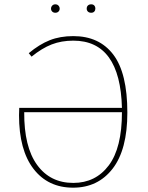

<svg xmlns="http://www.w3.org/2000/svg" viewBox="-20 -858 686 888"><path d="M569 -337Q569 -166 501 -78Q433 10 318 10Q202 10 135 -77Q68 -164 68 -325Q68 -346 69 -359H544Q536 -670 319 -670Q264 -670 219 -652.5Q174 -635 126 -596L113 -612Q162 -653 210 -672Q258 -691 319 -691Q439 -691 504 -605.5Q569 -520 569 -337ZM544 -339H92Q91 -179 151.5 -95.5Q212 -12 319 -12Q422 -12 483 -93Q544 -174 544 -339ZM256 -818Q256 -810 250.5 -804.5Q245 -799 236 -799Q227 -799 221.5 -804.5Q216 -810 216 -818Q216 -826 221.5 -832Q227 -838 236 -838Q245 -838 250.5 -832Q256 -826 256 -818ZM421 -818Q421 -810 416 -804.5Q411 -799 402 -799Q392 -799 386.5 -804.5Q381 -810 381 -818Q381 -827 386.5 -832.5Q392 -838 402 -838Q411 -838 416 -832.5Q421 -827 421 -818Z"/></svg>

Font: Fira Sans Thin
Style: Regular
Weight: 100
Designer: bBox Type GmbH & Carrois Corporate GbR & Edenspiekermann AG
Foundry: bBox Type GmbH & Carrois Corporate GbR & Edenspiekermann AG
Version: Version 4.301